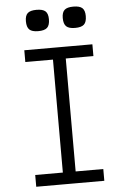

<svg xmlns="http://www.w3.org/2000/svg" viewBox="-65 -1075 731 1121"><g transform="rotate(-5 300.0 -514.5)"><path d="M263 0V-800H338V0ZM101 0V-69H500V0ZM101 -731V-800H500V-731ZM408 -904Q372 -904 356.5 -918.5Q341 -933 341 -968Q341 -1001 356.5 -1015Q372 -1029 408 -1029Q445 -1029 460.5 -1015Q476 -1001 476 -968Q476 -933 460.5 -918.5Q445 -904 408 -904ZM192 -904Q156 -904 140.5 -918.5Q125 -933 125 -968Q125 -1001 140.5 -1015Q156 -1029 192 -1029Q229 -1029 244.5 -1015Q260 -1001 260 -968Q260 -933 244.5 -918.5Q229 -904 192 -904Z"/></g></svg>

Font: Victor Mono
Style: Regular
Weight: 400
Monospace: yes
Designer: Rune Bjørnerås
Version: Version 1.561;gftools[0.9.30]